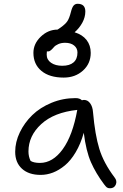

<svg xmlns="http://www.w3.org/2000/svg" viewBox="-20 -967 655 1024"><path d="M319.8 -553.2Q243.7 -553.2 200.9 -588.9Q158.2 -624.5 158.2 -685.1Q158.2 -733.9 197.5 -771.5Q236.8 -809.1 287.1 -809.1Q289.6 -811 304.2 -820.8Q330.1 -839.4 340.1 -855.2Q350.1 -871.1 357.9 -901.9Q364.3 -927.7 372.6 -937.3Q380.9 -946.8 394 -946.8Q435.1 -946.8 435.1 -905.8Q435.1 -875.5 419.2 -846.2Q403.3 -816.9 377.9 -794.9Q419.4 -782.2 441.7 -753.7Q463.9 -725.1 463.9 -685.1Q463.9 -627.9 422.6 -590.6Q381.3 -553.2 319.8 -553.2ZM229 -675.8Q229 -648.4 252.2 -632.3Q275.4 -616.2 312 -616.2Q351.6 -616.2 372.3 -634.3Q393.1 -652.3 393.1 -687Q393.1 -710 375.2 -724.4Q357.4 -738.8 327.1 -738.8Q306.6 -738.8 290.8 -731.7Q274.9 -724.6 267.6 -715.8Q260.3 -707 252.4 -700Q244.6 -692.9 237.8 -692.9H230Q229 -688 229 -675.8ZM196.8 -34.2Q133.3 -34.2 97.2 -67.1Q61 -100.1 61 -157.2Q61 -209.5 85.7 -261Q110.4 -312.5 152.1 -353Q193.8 -393.6 254.6 -418.7Q315.4 -443.8 382.8 -443.8Q405.3 -443.8 417 -432.1Q422.9 -434.1 428.2 -434.1Q447.8 -434.1 460.9 -416Q474.1 -397.9 476.1 -368.2Q486.8 -247.6 509.8 -172.9Q532.7 -98.1 590.8 -21Q606 -2.4 597.7 17.3Q589.4 37.1 566.9 37.1Q555.7 37.1 549.8 32.5Q543.9 27.8 535.2 16.1Q491.2 -42.5 465.1 -101.8Q439 -161.1 426.8 -258.8Q410.2 -199.7 383.8 -155.3Q357.4 -110.8 326.2 -85Q294.9 -59.1 262.5 -46.6Q230 -34.2 196.8 -34.2ZM131.8 -159.2Q131.8 -131.8 143.1 -108.9Q160.2 -98.1 192.9 -98.1Q261.7 -98.1 314.7 -171.4Q367.7 -244.6 392.1 -380.9Q268.1 -367.7 200 -305.2Q131.8 -242.7 131.8 -159.2Z"/></svg>

Font: Shantell Sans Irregular
Style: Regular
Weight: 300
Designer: Stephen Nixon, Anya Danilova, Shantell Martin
Foundry: Arrow Type
Version: Version 1.006;[9816181b4]